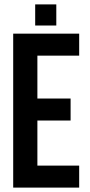

<svg xmlns="http://www.w3.org/2000/svg" viewBox="-20 -853 408 873"><path d="M150 -600H340V-700H40V0H340V-100H150V-305H301V-405H150ZM140 -833V-737H236V-833Z"/></svg>

Font: Bebas Neue
Style: Bold
Weight: 700
Designer: Ryoichi Tsunekawa
Foundry: Ryoichi Tsunekawa
Version: Version 1.300